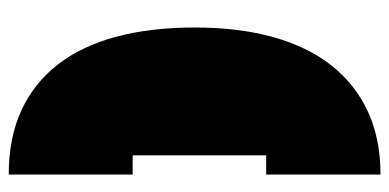

<svg xmlns="http://www.w3.org/2000/svg" viewBox="-246 -546 892 440"><g transform="rotate(-90 200.0 -326.0)"><path d="M20 100V-162H64V-468H20V-752Q104 -752 167 -723Q230 -694 272.5 -639Q315 -584 336 -505Q357 -426 357 -326Q357 -225 335 -146Q313 -67 270 -12.5Q227 42 164.5 71Q102 100 20 100Z"/></g></svg>

Font: ChangwonDangamAsac Bold
Style: Regular
Weight: 700
Designer: Choi Chi-young, Lee Youngbeen, Kim Jungjin, Yoon Jihee, Han Dohee
Foundry: YoonDesign Inc.
Version: Version 1.010;Build 20210623